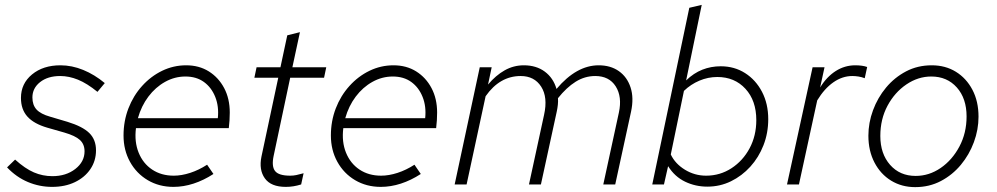

<svg xmlns="http://www.w3.org/2000/svg" viewBox="-20 -757 4090 788"><path d="M194 10Q142 10 94.5 -10Q47 -30 9 -70L42 -102Q83 -65 119 -49.5Q155 -34 195 -34Q251 -34 289 -63.5Q327 -93 327 -136Q327 -165 308 -182.5Q289 -200 244 -213L174 -233Q119 -249 92.5 -278.5Q66 -308 66 -355Q66 -414 111.5 -451.5Q157 -489 228 -489Q275 -489 321.5 -470Q368 -451 410 -416L380 -380Q337 -415 300 -430Q263 -445 227 -445Q176 -445 144.5 -420Q113 -395 113 -357Q113 -326 130 -307.5Q147 -289 186 -278L257 -257Q319 -238 346.5 -211Q374 -184 374 -140Q374 -97 351 -63Q328 -29 287.5 -9.5Q247 10 194 10Z M692 10Q633 10 586.5 -17.5Q540 -45 513.5 -93Q487 -141 487 -201Q487 -260 507 -312Q527 -364 563 -404Q599 -444 645.5 -466.5Q692 -489 744 -489Q797 -489 837 -464Q877 -439 900 -395.5Q923 -352 923 -295Q923 -279 922 -263.5Q921 -248 919 -231H538Q531 -175 549 -130.5Q567 -86 604.5 -61Q642 -36 693 -36Q725 -36 760.5 -47.5Q796 -59 830 -81L856 -43Q816 -17 774.5 -3.5Q733 10 692 10ZM546 -272H874Q879 -320 863.5 -359Q848 -398 817 -420.5Q786 -443 741 -443Q697 -443 657.5 -421Q618 -399 589 -360.5Q560 -322 546 -272Z M1153 10Q1092 10 1067 -25Q1042 -60 1053 -114L1122 -438H1024L1033 -481H1131L1159 -612L1211 -625L1180 -481H1319L1310 -438H1171L1103 -117Q1094 -74 1109 -55Q1124 -36 1171 -36Q1184 -36 1196 -38.5Q1208 -41 1226 -46L1216 0Q1200 5 1184.5 7.5Q1169 10 1153 10Z M1543 10Q1484 10 1437.5 -17.5Q1391 -45 1364.5 -93Q1338 -141 1338 -201Q1338 -260 1358 -312Q1378 -364 1414 -404Q1450 -444 1496.5 -466.5Q1543 -489 1595 -489Q1648 -489 1688 -464Q1728 -439 1751 -395.5Q1774 -352 1774 -295Q1774 -279 1773 -263.5Q1772 -248 1770 -231H1389Q1382 -175 1400 -130.5Q1418 -86 1455.5 -61Q1493 -36 1544 -36Q1576 -36 1611.5 -47.5Q1647 -59 1681 -81L1707 -43Q1667 -17 1625.5 -3.5Q1584 10 1543 10ZM1397 -272H1725Q1730 -320 1714.5 -359Q1699 -398 1668 -420.5Q1637 -443 1592 -443Q1548 -443 1508.5 -421Q1469 -399 1440 -360.5Q1411 -322 1397 -272Z M1846 0 1949 -481H1998L1983 -410Q2015 -448 2051.5 -468.5Q2088 -489 2130 -489Q2181 -489 2216 -463Q2251 -437 2264 -392Q2346 -489 2437 -489Q2486 -489 2520 -465Q2554 -441 2568 -398Q2582 -355 2570 -299L2505 0H2456L2520 -295Q2534 -360 2507 -402.5Q2480 -445 2423 -445Q2380 -445 2342.5 -421.5Q2305 -398 2270 -354Q2271 -341 2269.5 -327Q2268 -313 2265 -299L2200 0H2151L2213 -286Q2229 -358 2201 -401.5Q2173 -445 2117 -445Q2031 -445 1973 -362L1895 0Z M2883 9Q2834 9 2791.5 -11.5Q2749 -32 2722 -75L2705 0H2657L2809 -725L2860 -737L2796 -427Q2827 -457 2862.5 -471Q2898 -485 2938 -485Q2994 -485 3038 -457Q3082 -429 3107.5 -380Q3133 -331 3133 -268Q3133 -211 3113.5 -161Q3094 -111 3059.5 -73Q3025 -35 2980 -13Q2935 9 2883 9ZM2878 -36Q2935 -36 2982 -66.5Q3029 -97 3056.5 -148.5Q3084 -200 3084 -264Q3084 -344 3039.5 -392.5Q2995 -441 2924 -441Q2886 -441 2850.5 -426Q2815 -411 2787 -384L2733 -123Q2751 -85 2791 -60.5Q2831 -36 2878 -36Z M3210 0 3315 -481H3364L3346 -398Q3373 -442 3410 -465.5Q3447 -489 3490 -489Q3520 -489 3539 -482L3529 -436Q3516 -441 3503 -443Q3490 -445 3478 -445Q3437 -445 3400 -419Q3363 -393 3334 -345L3259 0Z M3736 11Q3681 11 3637.5 -15.5Q3594 -42 3569 -90Q3544 -138 3544 -200Q3544 -253 3563 -304.5Q3582 -356 3616.5 -397.5Q3651 -439 3698.5 -464Q3746 -489 3804 -489Q3860 -489 3903 -462.5Q3946 -436 3971 -388.5Q3996 -341 3996 -278Q3996 -225 3977 -173.5Q3958 -122 3923.5 -80.5Q3889 -39 3841.5 -14Q3794 11 3736 11ZM3738 -35Q3793 -35 3840.5 -67.5Q3888 -100 3917.5 -155.5Q3947 -211 3947 -279Q3947 -353 3907 -398Q3867 -443 3802 -443Q3748 -443 3700 -410.5Q3652 -378 3622.5 -323Q3593 -268 3593 -199Q3593 -126 3633 -80.5Q3673 -35 3738 -35Z"/></svg>

Font: Red Hat Text
Style: Italic
Weight: 300
Italic angle: -12°
Designer: Pentagram, MCKL
Foundry: Pentagram, MCKL
Version: Version 1.023